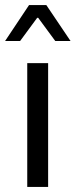

<svg xmlns="http://www.w3.org/2000/svg" viewBox="-25 -734 297 754"><path d="M-5 -573 89 -714H157L252 -573H192L125 -664H121L54 -573ZM82 0V-486H164V0Z"/></svg>

Font: RibengUni
Style: Regular
Weight: 400
Designer: (1) Dr. Andrew Glass (Senior Program Manager at Microsoft Corporation)
(2) Bivuti Chakma (Chakma Font Designer & Keyboar
Foundry: Bivuti Chakma
Version: Version 2.2022; Updated on: 03 June 2022; Friday